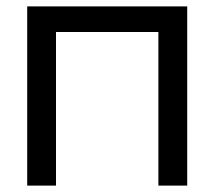

<svg xmlns="http://www.w3.org/2000/svg" viewBox="-20 -580 670 600"><path d="M65 0V-560H565V0H475V-480H155V0Z"/></svg>

Font: Tektur
Style: Regular
Weight: 400
Designer: Adam Jagosz
Foundry: Adam Jagosz
Version: Version 1.005;gftools[0.9.30]